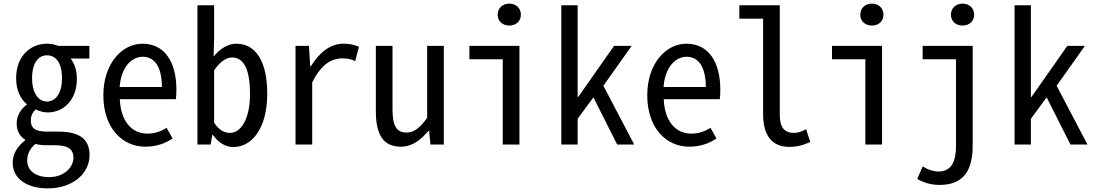

<svg xmlns="http://www.w3.org/2000/svg" viewBox="-20 -797 6040 1059"><path d="M243 242C385 242 474 157 474 59C474 -31 417 -71 303 -71H237C168 -71 150 -96 150 -132C150 -160 160 -177 177 -194C199 -182 223 -177 244 -177C329 -177 404 -244 404 -362C404 -414 389 -448 370 -474H473V-544H301C284 -552 260 -556 239 -556C151 -556 69 -491 69 -366C69 -296 94 -252 127 -223V-219C98 -199 72 -161 72 -116C72 -73 91 -44 118 -27V-22C74 11 50 54 50 101C50 191 132 242 243 242ZM239 -237C195 -237 157 -279 157 -366C157 -453 194 -492 239 -492C287 -492 322 -452 322 -366C322 -279 284 -237 239 -237ZM251 180C175 180 130 143 130 88C130 57 142 25 175 -3C199 3 217 4 239 4H283C350 4 385 22 385 73C385 126 333 180 251 180Z M781 12C845 12 892 -7 932 -33L899 -92C867 -72 835 -60 792 -60C703 -60 645 -134 641 -250H950C952 -263 953 -283 953 -302C953 -458 886 -556 766 -556C654 -556 550 -448 550 -271C550 -93 653 12 781 12ZM640 -317C647 -423 704 -484 767 -484C834 -484 873 -426 873 -317Z M1267 14C1368 14 1454 -87 1454 -280C1454 -455 1393 -556 1283 -556C1238 -556 1194 -529 1158 -485L1161 -582V-768H1069V0H1142L1151 -53H1154C1188 -6 1227 14 1267 14ZM1248 -64C1224 -64 1191 -74 1161 -120V-409C1195 -459 1229 -480 1260 -480C1330 -480 1359 -403 1359 -279C1359 -140 1309 -64 1248 -64Z M1610 0H1702V-342C1749 -438 1805 -475 1867 -475C1896 -475 1913 -472 1939 -460L1960 -539C1932 -550 1912 -556 1874 -556C1800 -556 1740 -505 1695 -432H1691L1684 -544H1610Z M2191 12C2255 12 2301 -26 2343 -75H2347L2354 0H2428V-544H2336V-147C2297 -93 2265 -66 2223 -66C2163 -66 2145 -108 2145 -196V-544H2053V-184C2053 -55 2093 12 2191 12Z M2753 0H2845V-544H2569V-470H2753ZM2789 -656C2826 -656 2853 -680 2853 -716C2853 -752 2826 -777 2789 -777C2752 -777 2725 -752 2725 -716C2725 -680 2752 -656 2789 -656Z M3076 0H3166V-142L3253 -260L3384 0H3478L3308 -324L3464 -544H3367L3169 -262H3166V-768H3076Z M3781 12C3845 12 3892 -7 3932 -33L3899 -92C3867 -72 3835 -60 3792 -60C3703 -60 3645 -134 3641 -250H3950C3952 -263 3953 -283 3953 -302C3953 -458 3886 -556 3766 -556C3654 -556 3550 -448 3550 -271C3550 -93 3653 12 3781 12ZM3640 -317C3647 -423 3704 -484 3767 -484C3834 -484 3873 -426 3873 -317Z M4333 13C4380 13 4409 4 4449 -14L4426 -85C4400 -69 4379 -64 4357 -64C4310 -64 4281 -92 4281 -161V-768H4058V-694H4189V-168C4189 -48 4239 13 4333 13Z M4753 0H4845V-544H4569V-470H4753ZM4789 -656C4826 -656 4853 -680 4853 -716C4853 -752 4826 -777 4789 -777C4752 -777 4725 -752 4725 -716C4725 -680 4752 -656 4789 -656Z M5162 223C5303 223 5345 133 5345 3V-544H5069V-470H5253V9C5253 96 5226 149 5156 149C5128 149 5098 139 5069 121L5039 190C5073 210 5115 223 5162 223ZM5289 -656C5326 -656 5353 -680 5353 -716C5353 -752 5326 -777 5289 -777C5252 -777 5225 -752 5225 -716C5225 -680 5252 -656 5289 -656Z M5576 0H5666V-142L5753 -260L5884 0H5978L5808 -324L5964 -544H5867L5669 -262H5666V-768H5576Z"/></svg>

Font: Noto Sans Mono CJK SC Regular
Style: Regular
Weight: 400
Designer: Ryoko NISHIZUKA (kana & ideographs); Paul D. Hunt (Latin, Greek & Cyrillic); Wenlong ZHANG (bopomofo); Sandoll Communica
Foundry: Adobe Systems Incorporated
Version: Version 1.005;PS 1.005;hotconv 1.0.96;makeotf.lib2.5.65012